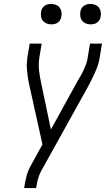

<svg xmlns="http://www.w3.org/2000/svg" viewBox="-20 -957 540 977"><path d="M103 0 104 -7Q108 -34 115 -61Q122 -88 136 -113L196 -222L130 -520Q124 -545 120.5 -571.5Q117 -598 116 -625Q117 -634 117.5 -643Q118 -652 119 -662L131 -735H192L180 -662Q175 -628 179 -595.5Q183 -563 190 -532L239 -298L376 -547Q385 -561 392.5 -574.5Q400 -588 406.5 -602.5Q413 -617 418.5 -632Q424 -647 426 -662L438 -735H499L487 -662Q484 -643 478 -625Q472 -607 464 -589.5Q456 -572 447.5 -554.5Q439 -537 430 -520L189 -86Q179 -67 173.5 -47Q168 -27 165 -7L164 0ZM441 -833Q428 -833 417 -837.5Q406 -842 398.5 -851Q391 -860 389 -872.5Q387 -885 389 -898Q390 -906 395 -914.5Q400 -923 407.5 -928Q415 -933 423.5 -935Q432 -937 440 -937Q453 -937 464.5 -932.5Q476 -928 483 -919Q490 -910 492.5 -897.5Q495 -885 492 -872Q491 -864 486 -855.5Q481 -847 474 -842Q467 -837 458 -835Q449 -833 441 -833ZM241 -833Q228 -833 217 -837.5Q206 -842 198.5 -851Q191 -860 189 -872.5Q187 -885 189 -898Q190 -906 195 -914.5Q200 -923 207.5 -928Q215 -933 223.5 -935Q232 -937 240 -937Q253 -937 264.5 -932.5Q276 -928 283 -919Q290 -910 292.5 -897.5Q295 -885 292 -872Q291 -864 286 -855.5Q281 -847 274 -842Q267 -837 258 -835Q249 -833 241 -833Z"/></svg>

Font: Iosevka Term Curly Lt Obl
Style: Regular
Weight: 300
Italic angle: -9°
Designer: Belleve Invis
Foundry: Belleve Invis
Version: Version 32.3.0